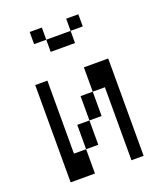

<svg xmlns="http://www.w3.org/2000/svg" viewBox="-139 -839 778 927"><g transform="rotate(-20 250.0 -375.0)"><path d="M375 -687.5V-750H312.5V-687.5H187.5V-625H312.5V-687.5ZM62.5 -500Q62.5 -500 62.5 0H187.5Q187.5 0 187.5 -125H125Q125 -125 125 -500ZM375 -375Q375 -375 375 0H437.5Q437.5 0 437.5 -500H312.5Q312.5 -500 312.5 -375H250Q250 -375 250 -250H187.5Q187.5 -250 187.5 -125H250Q250 -125 250 -250H312.5Q312.5 -250 312.5 -375ZM187.5 -687.5V-750H125V-687.5Z"/></g></svg>

Font: Unifont
Style: Regular
Weight: 500
Version: Version 13.0.05